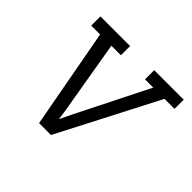

<svg xmlns="http://www.w3.org/2000/svg" viewBox="-128 -693 856 856"><g transform="rotate(45 300.0 -265.0)"><path d="M206 0 119 -472H63V-530H250V-472H190L240 -177Q245 -151 249 -125.5Q253 -100 256 -75Q268 -101 280.5 -126Q293 -151 306 -177L454 -472H402V-530H588V-472H525L281 0Z"/></g></svg>

Font: Iosevka Slab LtExObl
Style: Regular
Weight: 300
Width: 7
Italic angle: -9°
Monospace: yes
Designer: Belleve Invis
Foundry: Belleve Invis
Version: Version 11.1.0; ttfautohint (v1.8.3)